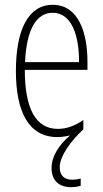

<svg xmlns="http://www.w3.org/2000/svg" viewBox="-20 -559 428 797"><path d="M228 135C228 88 276 24 326 -22V-61C290 -36 256 -24 220 -24C128 -24 83 -109 83 -269H343V-303C343 -425 305 -539 199 -539C96 -539 46 -433 46 -264C46 -97 98 10 218 10C237 10 254 7 271 3C224 43 194 91 194 138C194 192 226 218 276 218C292 218 306 215 315 212V182C309 184 294 187 280 187C246 187 228 169 228 135ZM199 -506C277 -506 309 -412 308 -301H84C90 -439 132 -506 199 -506Z"/></svg>

Font: Noto Sans Georgian ExtraCondensed ExtraLight
Style: Regular
Weight: 200
Width: 2
Designer: Monotype Design Team, Akaki Razmadze
Foundry: Google LLC
Version: Version 2.005